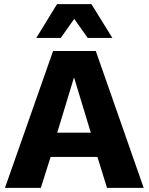

<svg xmlns="http://www.w3.org/2000/svg" viewBox="-20 -906 717 926"><path d="M522 -723 421 -886H255L155 -723H273L338 -815L403 -723ZM673 0 442 -660H236L4 0H177L224 -149H450L496 0ZM256 -266 337 -533 418 -266Z"/></svg>

Font: Work Sans
Style: Bold
Weight: 700
Designer: Wei Huang
Foundry: Wei Huang
Version: Version 2.012